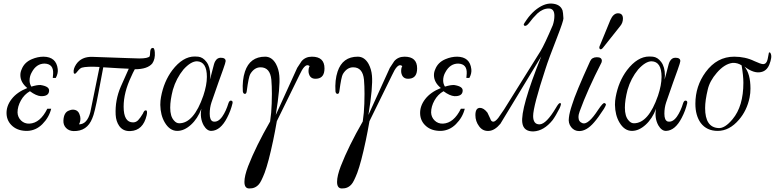

<svg xmlns="http://www.w3.org/2000/svg" viewBox="-20 -729 4375 1084"><path d="M306 -339Q309 -315 295 -289H278Q278 -290 280 -313Q283 -368 232 -370Q186 -370 160 -322Q147 -300 147 -275Q147 -256 157 -240Q190 -250 209 -249Q235 -245 247 -236.5Q259 -228 257 -214Q254 -185 211 -186Q184 -188 149 -214Q117 -196 98 -162Q79 -128 79 -94Q80 -67 99 -48.5Q118 -30 146 -31Q207 -34 247 -115H269Q257 -66 219 -28Q183 8 135 10Q83 11 51 -16.5Q19 -44 17 -86Q15 -130 45.5 -169.5Q76 -209 134 -232Q95 -264 95 -305Q95 -322 102 -337Q117 -377 160 -395Q193 -409 226 -409Q298 -408 306 -339Z M854 -434Q857 -396 840 -371Q813 -338 741 -338Q729 -316 721 -297Q678 -207 678 -127Q678 -38 731 -38Q748 -38 760 -50.5Q772 -63 787 -88Q789 -93 790 -95Q791 -97 793.5 -100.5Q796 -104 798.5 -105Q801 -106 804 -106Q814 -105 808 -78Q788 8 716 11Q675 13 653 -18Q635 -44 633 -81Q629 -164 662 -240L707 -341Q673 -342 563 -349L536 -206Q514 -88 501 -61Q472 13 395 11Q369 10 353 -6.5Q337 -23 338 -48Q340 -95 370 -105Q382 -110 390 -110Q420 -110 429 -83Q434 -71 434 -59Q434 -41 426 -27Q472 -27 490 -96Q534 -310 542 -351Q470 -355 442 -347Q431 -343 419.5 -328.5Q408 -314 405 -313Q397 -311 396 -320Q393 -340 410 -366Q440 -410 502 -408Q546 -407 701 -401L766 -399Q815 -399 825 -411Q827 -416 828 -438Q830 -457 840 -458Q846 -460 849.5 -454Q853 -448 854 -434Z M1293 -147Q1283 -104 1262 -64Q1225 8 1174 10Q1149 11 1130 -21Q1107 -63 1117 -115Q1096 -59 1058 -24.5Q1020 10 981 10Q938 10 910 -38Q886 -79 885 -137Q885 -161 889 -181Q905 -269 953 -333Q1012 -410 1079 -410Q1092 -410 1099 -409Q1126 -406 1146 -379Q1167 -351 1167 -303Q1167 -294 1165 -280Q1170 -295 1181 -339Q1189 -374 1195 -383Q1206 -403 1226 -403Q1254 -403 1254 -384Q1254 -377 1239 -335Q1220 -284 1174 -151Q1164 -121 1164 -87Q1164 -49 1183 -43Q1211 -37 1235 -71Q1256 -101 1270 -147Q1275 -161 1283 -161Q1295 -161 1293 -147ZM1128 -189Q1148 -249 1148 -295Q1148 -381 1092 -383Q1058 -383 1016 -337Q975 -287 956 -222Q941 -164 941 -121Q941 -72 962 -49Q975 -33 992 -33Q1074 -33 1128 -189Z M1812 -343Q1812 -290 1771 -285Q1728 -279 1722 -322Q1721 -345 1728 -355Q1728 -357 1721 -360Q1710 -364 1697.5 -350.5Q1685 -337 1671 -306Q1665 -295 1543 -45Q1532 18 1522 65Q1496 188 1474 247Q1454 298 1442 311Q1421 336 1387 335Q1360 335 1360 298Q1360 264 1381 209Q1425 96 1505 -43Q1506 -46 1511 -93Q1515 -142 1515 -199Q1515 -244 1512 -279Q1505 -349 1451 -349Q1416 -349 1393 -311Q1384 -297 1373 -214Q1371 -199 1363 -199Q1353 -199 1351 -213Q1347 -277 1363 -325Q1391 -409 1477 -409Q1515 -409 1538 -368Q1554 -338 1557 -302Q1563 -239 1537 -80L1658 -346L1683 -384Q1705 -409 1741 -409Q1812 -409 1812 -343Z M2335 -343Q2335 -290 2294 -285Q2251 -279 2245 -322Q2244 -345 2251 -355Q2251 -357 2244 -360Q2233 -364 2220.5 -350.5Q2208 -337 2194 -306Q2188 -295 2066 -45Q2055 18 2045 65Q2019 188 1997 247Q1977 298 1965 311Q1944 336 1910 335Q1883 335 1883 298Q1883 264 1904 209Q1948 96 2028 -43Q2029 -46 2034 -93Q2038 -142 2038 -199Q2038 -244 2035 -279Q2028 -349 1974 -349Q1939 -349 1916 -311Q1907 -297 1896 -214Q1894 -199 1886 -199Q1876 -199 1874 -213Q1870 -277 1886 -325Q1914 -409 2000 -409Q2038 -409 2061 -368Q2077 -338 2080 -302Q2086 -239 2060 -80L2181 -346L2206 -384Q2228 -409 2264 -409Q2335 -409 2335 -343Z M2641 -339Q2644 -315 2630 -289H2613Q2613 -290 2615 -313Q2618 -368 2567 -370Q2521 -370 2495 -322Q2482 -300 2482 -275Q2482 -256 2492 -240Q2525 -250 2544 -249Q2570 -245 2582 -236.5Q2594 -228 2592 -214Q2589 -185 2546 -186Q2519 -188 2484 -214Q2452 -196 2433 -162Q2414 -128 2414 -94Q2415 -67 2434 -48.5Q2453 -30 2481 -31Q2542 -34 2582 -115H2604Q2592 -66 2554 -28Q2518 8 2470 10Q2418 11 2386 -16.5Q2354 -44 2352 -86Q2350 -130 2380.5 -169.5Q2411 -209 2469 -232Q2430 -264 2430 -305Q2430 -322 2437 -337Q2452 -377 2495 -395Q2528 -409 2561 -409Q2633 -408 2641 -339Z M3161 -625Q3161 -610 3126 -520Q3077 -395 3060 -341Q2990 -128 2990 -74Q2990 -50 2999.5 -38Q3009 -26 3028 -27Q3065 -30 3118 -119Q3134 -147 3141 -147Q3144 -147 3145 -146Q3151 -145 3140 -119Q3117 -74 3100 -51Q3051 10 2992 13Q2936 14 2929 -35Q2917 -114 3036 -411L2805 -30Q2773 8 2741 10Q2706 13 2685 -16Q2664 -44 2664 -79Q2664 -120 2690 -120Q2711 -120 2732 -93Q2738 -82 2748 -59Q2753 -42 2765 -42Q2776 -42 2793 -63L2826 -111Q2832 -120 3032 -441Q3054 -477 3101 -587Q3110 -614 3110 -640Q3110 -681 3078 -681Q3045 -681 3014 -653Q2989 -629 2966 -598Q2954 -583 2945 -583Q2937 -583 2937 -592Q2937 -594 2955 -620Q2974 -647 2999 -669Q3048 -710 3092 -709Q3143 -707 3156 -670Q3159 -661 3161 -625Z M3393 -147Q3401 -144 3401 -138Q3401 -134 3390 -115Q3357 -64 3334 -38Q3292 11 3250 11Q3222 11 3204.5 -11.5Q3187 -34 3192 -65Q3195 -94 3210 -138Q3229 -202 3312 -384Q3322 -406 3350 -406Q3378 -406 3378 -385Q3378 -382 3376 -376Q3297 -222 3253 -101Q3246 -83 3246 -67Q3246 -41 3270 -33Q3302 -24 3357 -109Q3371 -130 3380 -139.5Q3389 -149 3393 -147ZM3497 -624Q3497 -600 3481 -581L3384 -459Q3376 -449 3369 -451Q3358 -456 3369 -477L3426 -616Q3443 -654 3469 -654Q3497 -654 3497 -624Z M3860 -147Q3850 -104 3829 -64Q3792 8 3741 10Q3716 11 3697 -21Q3674 -63 3684 -115Q3663 -59 3625 -24.5Q3587 10 3548 10Q3505 10 3477 -38Q3453 -79 3452 -137Q3452 -161 3456 -181Q3472 -269 3520 -333Q3579 -410 3646 -410Q3659 -410 3666 -409Q3693 -406 3713 -379Q3734 -351 3734 -303Q3734 -294 3732 -280Q3737 -295 3748 -339Q3756 -374 3762 -383Q3773 -403 3793 -403Q3821 -403 3821 -384Q3821 -377 3806 -335Q3787 -284 3741 -151Q3731 -121 3731 -87Q3731 -49 3750 -43Q3778 -37 3802 -71Q3823 -101 3837 -147Q3842 -161 3850 -161Q3862 -161 3860 -147ZM3695 -189Q3715 -249 3715 -295Q3715 -381 3659 -383Q3625 -383 3583 -337Q3542 -287 3523 -222Q3508 -164 3508 -121Q3508 -72 3529 -49Q3542 -33 3559 -33Q3641 -33 3695 -189Z M4331 -427Q4341 -408 4323 -363Q4308 -328 4276 -322Q4236 -313 4183 -353Q4217 -313 4217 -229Q4217 -203 4212 -178Q4197 -105 4152 -53Q4098 10 4032 10Q3970 10 3936 -35Q3906 -77 3906 -143Q3906 -243 3964 -322Q4028 -409 4125 -409Q4188 -409 4239 -384Q4276 -367 4288 -367Q4308 -367 4314 -395Q4318 -419 4321 -431Q4327 -437 4331 -427ZM4167 -360Q4144 -375 4117 -374Q4071 -369 4027 -318Q3987 -272 3976 -224Q3961 -162 3961 -119Q3961 -10 4036 -6Q4072 -3 4116 -56Q4177 -129 4177 -262Q4177 -301 4167 -360Z"/></svg>

Font: GFS Solomos
Style: Regular
Weight: 400
Designer: George D. Matthiopoulos
Foundry: George D. Matthiopoulos
Version: Version 1.000